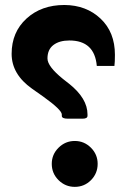

<svg xmlns="http://www.w3.org/2000/svg" viewBox="-20 -746 511 766"><path d="M278.3 -0.5Q240.7 -0.5 213.6 -27.3Q186.5 -54.2 186.5 -92.3Q186.5 -129.9 213.6 -156.7Q240.7 -183.6 278.3 -183.6Q315.9 -183.6 342.8 -156.7Q369.6 -129.9 369.6 -92.3Q369.6 -54.2 343 -27.3Q316.4 -0.5 278.3 -0.5ZM256.8 -584.5Q216.8 -584.5 193.1 -566.4Q169.4 -548.3 169.4 -512.7Q169.4 -481 231 -431.2L255.4 -412.1Q329.1 -353.5 329.1 -289.6V-284.2Q329.1 -272.5 309.6 -272.5H250.5Q226.6 -272.5 226.6 -283.7V-289.1Q226.6 -307.6 152.3 -360.8L107.9 -392.1Q26.4 -449.7 26.4 -531.2Q26.4 -617.7 85.7 -671.9Q145 -726.1 236.8 -726.1Q324.2 -725.6 381.3 -671.6Q438.5 -617.7 438.5 -527.3Q438.5 -498.5 436.5 -482.9H366.2Q357.4 -584.5 256.8 -584.5Z"/></svg>

Font: Sahel FD
Style: Bold-FD
Weight: 700
Foundry: Saber Rastikerdar (saber.rastikerdar@gmail.com)
Version: Version 3.3.0